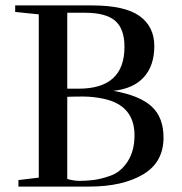

<svg xmlns="http://www.w3.org/2000/svg" viewBox="-20 -688 671 708"><path d="M319 -668Q440 -668 494.5 -629Q549 -590 549 -518Q549 -446 510.5 -403.5Q472 -361 398 -353Q495 -336 539 -295.5Q583 -255 583 -181Q583 -89 507 -44.5Q431 0 310 0H48V-24L123 -33V-635L36 -644V-668ZM361 -324Q323 -332 287 -332Q251 -332 228 -331V-28Q253 -21 273.5 -21Q294 -21 322.5 -24Q351 -27 388.5 -40.5Q426 -54 451 -93Q476 -132 476 -189Q476 -300 361 -324ZM228 -641V-361H270Q439 -361 439 -515Q439 -582 404.5 -611.5Q370 -641 293 -641Z"/></svg>

Font: Rufina
Style: Regular
Weight: 400
Designer: Martin Sommaruga
Foundry: Martin Sommaruga
Version: Version 1.001